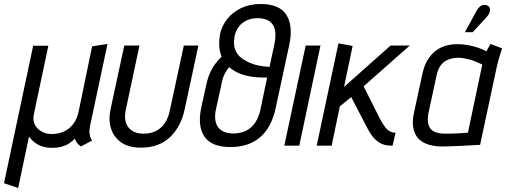

<svg xmlns="http://www.w3.org/2000/svg" viewBox="-21 -729 2533 961"><path d="M430 -100 517 -509 440 -497 372 -168Q365 -137 349.5 -114Q334 -91 310 -76.5Q286 -62 254 -59Q221 -55 194.5 -67Q168 -79 155 -102Q142 -125 148 -155L221 -500H145L-1 188L70 212L124 -45Q127 -42 134.5 -33Q142 -24 156 -13.5Q170 -3 191.5 4Q213 11 243 11Q266 11 286.5 5.5Q307 0 324 -10.5Q341 -21 353 -35Q357 -24 363 -16Q369 -8 375 -3Q381 2 384 4L441 -26Q439 -27 434.5 -35Q430 -43 427.5 -59Q425 -75 430 -100Z M904 -185 972 -501H899L829 -176Q822 -141 805 -114.5Q788 -88 761 -74Q734 -60 697 -60Q662 -60 639.5 -75Q617 -90 609 -116Q601 -142 608 -176L677 -501H601L533 -185Q521 -132 534 -88Q547 -44 584.5 -17Q622 10 684 10Q776 10 831 -43.5Q886 -97 904 -185Z M1283 -709Q1229 -709 1186 -688.5Q1143 -668 1116 -633.5Q1089 -599 1080 -557Q1078 -544 1076.5 -525.5Q1075 -507 1077.5 -486.5Q1080 -466 1088 -445Q1072 -430 1056.5 -409.5Q1041 -389 1029.5 -362.5Q1018 -336 1011 -303L986 -189Q967 -97 1002.5 -45Q1038 7 1132 7Q1225 7 1282 -43Q1339 -93 1359 -189L1427 -505Q1447 -600 1412.5 -654.5Q1378 -709 1283 -709ZM1352 -506 1328 -394Q1296 -396 1270.5 -401.5Q1245 -407 1227 -415.5Q1209 -424 1195 -433Q1173 -448 1163 -466Q1153 -484 1151 -501Q1149 -518 1151 -531.5Q1153 -545 1154 -552Q1160 -576 1174.5 -595.5Q1189 -615 1213 -626.5Q1237 -638 1269 -638Q1303 -638 1325 -624.5Q1347 -611 1354.5 -582Q1362 -553 1352 -506ZM1146 -61Q1112 -61 1089.5 -75Q1067 -89 1059.5 -115.5Q1052 -142 1059 -178L1087 -305Q1092 -335 1102 -356Q1112 -377 1126 -393Q1143 -378 1168.5 -365.5Q1194 -353 1230.5 -346.5Q1267 -340 1316 -341L1282 -178Q1274 -142 1256.5 -115.5Q1239 -89 1211.5 -75Q1184 -61 1146 -61Z M1402 0H1477L1583 -501H1509Z M1882 -132 1799 -297 2030 -501H1934L1701 -294L1744 -499L1673 -512L1564 0H1639L1680 -197L1737 -243L1805 -112Q1819 -83 1835.5 -57.5Q1852 -32 1876.5 -16Q1901 0 1937 0H1944L1959 -65H1955Q1943 -65 1930.5 -71.5Q1918 -78 1906.5 -93Q1895 -108 1882 -132Z M2492 -487 2434 -509Q2427 -498 2420.5 -485Q2414 -472 2414 -472Q2396 -482 2372.5 -490Q2349 -498 2322.5 -503Q2296 -508 2267 -508Q2239 -508 2211.5 -500.5Q2184 -493 2160.5 -475.5Q2137 -458 2119 -428.5Q2101 -399 2092 -354L2052 -169Q2041 -120 2048 -86.5Q2055 -53 2075.5 -33Q2096 -13 2128 -4Q2160 5 2199 4Q2216 4 2239.5 3Q2263 2 2288 1Q2313 0 2334.5 -1.5Q2356 -3 2369.5 -3.5Q2383 -4 2382 -4L2466 -397Q2473 -427 2481 -452Q2489 -477 2492 -487ZM2124 -165 2164 -351Q2171 -383 2184 -400.5Q2197 -418 2213.5 -426.5Q2230 -435 2245.5 -437.5Q2261 -440 2272 -440Q2286 -440 2300.5 -437.5Q2315 -435 2329.5 -431Q2344 -427 2360 -420.5Q2376 -414 2393 -406L2321 -65Q2317 -65 2306.5 -64Q2296 -63 2280.5 -62Q2265 -61 2246 -60.5Q2227 -60 2206 -60Q2172 -60 2151 -71Q2130 -82 2123.5 -105.5Q2117 -129 2124 -165ZM2416 -645Q2425 -655 2429 -665.5Q2433 -676 2431.5 -685Q2430 -694 2421 -700Q2411 -706 2400 -704.5Q2389 -703 2380.5 -695.5Q2372 -688 2366 -678L2306 -568H2345Z"/></svg>

Font: Advent Pro Medium
Style: Italic
Weight: 500
Italic angle: -12°
Version: Version 3.000